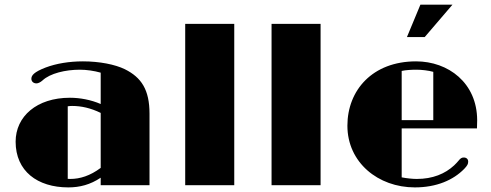

<svg xmlns="http://www.w3.org/2000/svg" viewBox="-20 -793 2102 822"><path d="M46.9 -186.5C46.9 -60.5 140.1 9.3 272.5 9.3C321.3 9.3 366.7 -2.4 411.1 -32.2V0H620.1V-306.2C620.1 -408.7 585.4 -461.4 514.6 -496.6C472.7 -517.1 405.8 -530.3 335 -530.3C276.4 -530.3 220.7 -521 175.3 -503.9C125 -484.4 114.3 -470.2 114.3 -455.6C114.3 -444.8 122.6 -436 136.2 -436C143.1 -436 152.8 -440.4 162.1 -448.7C194.3 -479 260.3 -494.6 321.8 -494.6C350.6 -494.6 383.8 -489.7 411.1 -481.9V-347.7C369.6 -365.7 322.3 -374.5 279.3 -374.5C137.2 -374.5 46.9 -294.4 46.9 -186.5ZM270 -27.3V-337.9C275.9 -338.9 282.2 -339.4 288.6 -339.4C327.6 -339.4 368.2 -330.6 411.1 -309.6V-74.2C366.2 -40.5 322.3 -26.9 281.2 -26.9C277.3 -26.9 273.4 -26.9 270 -27.3Z M772.9 0H982.9V-690.9H772.9Z M1142.6 0H1352.5V-690.9H1142.6Z M1467.3 -254.9C1467.3 -97.2 1599.1 9.3 1755.9 9.3C1849.1 9.3 1920.4 -22 1967.3 -69.8C1981.4 -84.5 1984.4 -91.3 1984.4 -101.1C1984.4 -111.8 1977.1 -118.7 1965.3 -118.7C1956.1 -118.7 1950.7 -114.7 1941.4 -103C1937 -97.7 1930.7 -91.3 1924.3 -85C1885.3 -48.8 1832.5 -26.9 1764.2 -26.9C1748 -26.9 1721.7 -29.3 1699.7 -33.7V-243.2H2022C2022.5 -255.4 2022.9 -267.1 2022.9 -278.3C2022.5 -438.5 1898.9 -530.3 1761.2 -530.3C1574.7 -530.3 1467.3 -406.7 1467.3 -254.9ZM1699.7 -278.8V-489.3C1716.8 -493.2 1742.7 -494.6 1762.7 -494.6C1784.7 -494.6 1814.9 -491.2 1835 -485.4V-278.8ZM1722.2 -634.3H1798.3L1917 -772.9H1779.8Z"/></svg>

Font: Limelight
Style: Regular
Weight: 400
Designer: Nicole Fally
Foundry: Nicole Fally
Version: Version 1.002